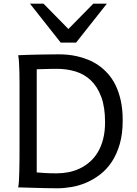

<svg xmlns="http://www.w3.org/2000/svg" viewBox="-20 -1011 741 1036"><path d="M85.4 -222.2V-558.1Q85.4 -592.3 84.7 -621.8Q84 -651.4 82.5 -674.8Q81.1 -698.2 78.1 -712.9Q88.4 -713.4 104.2 -714.1Q120.1 -714.8 139.4 -715.3Q158.7 -715.8 179.9 -716.3Q201.2 -716.8 222.4 -717Q243.7 -717.3 263.7 -717.5Q283.7 -717.8 300.3 -717.8Q319.8 -717.8 345 -715.6Q370.1 -713.4 397.7 -707Q425.3 -700.7 454.3 -689.2Q483.4 -677.7 510.5 -659.2Q537.6 -640.6 561.5 -614.3Q585.4 -587.9 603.3 -551.8Q621.1 -515.6 631.6 -468.5Q642.1 -421.4 642.1 -361.3Q642.1 -288.6 626 -233.2Q609.9 -177.7 582.8 -137.2Q555.7 -96.7 520 -69.3Q484.4 -42 445.3 -25.4Q406.2 -8.8 366.2 -2Q326.2 4.9 290.5 4.9Q278.8 4.9 263.4 4.6Q248 4.4 231 4.2Q213.9 3.9 195.8 3.4Q177.7 2.9 160.6 2.4Q120.6 1.5 78.1 0Q81.1 -14.6 82.3 -37.6Q83.5 -60.5 84.2 -89.4Q85 -118.2 85.2 -152.1Q85.4 -186 85.4 -222.2ZM178.2 -80.6Q195.3 -79.1 222.9 -77.4Q250.5 -75.7 285.6 -75.7Q318.4 -75.7 350.3 -82Q382.3 -88.4 411.4 -102.3Q440.4 -116.2 465.3 -138.2Q490.2 -160.2 508.3 -190.7Q526.4 -221.2 536.6 -261.2Q546.9 -301.3 546.9 -351.6Q546.9 -433.6 526.1 -488.8Q505.4 -543.9 470.2 -577.4Q435.1 -610.8 387.9 -625.2Q340.8 -639.6 288.1 -639.6Q275.9 -639.6 260.7 -639.4Q245.6 -639.2 230.2 -638.7Q214.8 -638.2 201.2 -637.9Q187.5 -637.7 178.2 -637.2ZM214.8 -991.2 349.1 -854.5 483.4 -991.2H556.6L390.6 -781.2H307.6L141.6 -991.2Z"/></svg>

Font: Andika
Style: Regular
Weight: 400
Designer: Victor Gaultney, Annie Olsen, Julie Remington, Don Collingsworth, Eric Hays
Foundry: SIL International
Version: Version 1.001